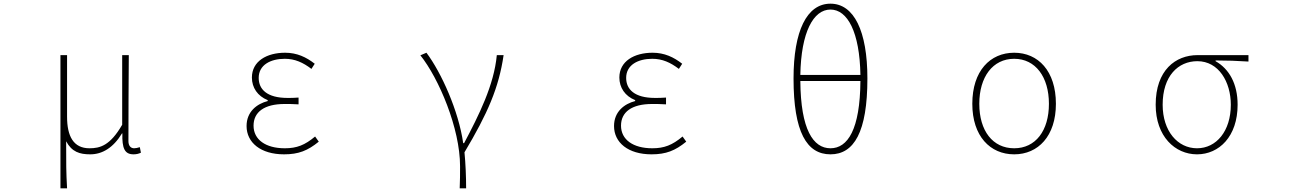

<svg xmlns="http://www.w3.org/2000/svg" viewBox="-20 -827 7040 1045"><path d="M309 198H345C340 108 340 66 340 -58C371 0 414 13 471 13C536 13 596 -22 644 -101H646C644 -20 658 13 707 13C724 13 737 9 747 4L741 -26C727 -22 720 -20 710 -20C692 -20 679 -33 679 -59C679 -217 680 -368 681 -527H645V-148C579 -34 524 -20 467 -20C380 -20 345 -85 345 -192V-527H309Z M1526 13C1605 13 1655 -7 1715 -56L1695 -84C1639 -37 1595 -20 1530 -20C1426 -20 1360 -67 1360 -143C1360 -217 1418 -261 1529 -261C1554 -261 1574 -261 1605 -259V-296C1578 -294 1565 -294 1545 -294C1433 -294 1388 -341 1388 -403C1388 -474 1453 -507 1530 -507C1585 -507 1629 -487 1675 -452L1693 -480C1647 -516 1596 -540 1532 -540C1432 -540 1351 -494 1351 -405C1351 -350 1382 -304 1437 -282V-277C1379 -262 1322 -220 1322 -141C1322 -51 1399 13 1526 13Z M2482 198H2517C2517 136 2514 62 2508 2C2634 -209 2695 -349 2721 -527H2684C2669 -364 2586 -199 2506 -48H2501C2476 -224 2382 -432 2301 -540L2268 -526C2368 -401 2484 -129 2484 78C2484 125 2484 147 2482 198Z M3526 13C3605 13 3655 -7 3715 -56L3695 -84C3639 -37 3595 -20 3530 -20C3426 -20 3360 -67 3360 -143C3360 -217 3418 -261 3529 -261C3554 -261 3574 -261 3605 -259V-296C3578 -294 3565 -294 3545 -294C3433 -294 3388 -341 3388 -403C3388 -474 3453 -507 3530 -507C3585 -507 3629 -487 3675 -452L3693 -480C3647 -516 3596 -540 3532 -540C3432 -540 3351 -494 3351 -405C3351 -350 3382 -304 3437 -282V-277C3379 -262 3322 -220 3322 -141C3322 -51 3399 13 3526 13Z M4500 13C4628 13 4701 -108 4701 -400C4701 -658 4628 -807 4500 -807C4371 -807 4299 -658 4299 -400C4299 -108 4371 13 4500 13ZM4500 -20C4406 -20 4338 -122 4336 -386H4663C4661 -122 4594 -20 4500 -20ZM4336 -419C4340 -652 4407 -775 4500 -775C4593 -775 4659 -652 4663 -419Z M5500 13C5630 13 5727 -86 5727 -262C5727 -441 5630 -540 5500 -540C5369 -540 5272 -441 5272 -262C5272 -86 5369 13 5500 13ZM5500 -20C5383 -20 5310 -115 5310 -262C5310 -408 5383 -507 5500 -507C5616 -507 5689 -408 5689 -262C5689 -115 5616 -20 5500 -20Z M6495 13C6615 13 6716 -84 6716 -257C6716 -371 6670 -452 6596 -494V-498C6657 -498 6714 -496 6775 -492V-527H6498C6378 -527 6270 -445 6270 -257C6270 -84 6376 13 6495 13ZM6495 -20C6390 -20 6308 -113 6308 -257C6308 -413 6392 -494 6497 -494C6613 -494 6679 -381 6679 -257C6679 -113 6600 -20 6495 -20Z"/></svg>

Font: Harano Aji Gothic CN ExtraLight
Style: Regular
Weight: 250
Foundry: Masamichi Hosoda
Version: HaranoAjiGothicCN-ExtraLight version 20230610;ttx 4.39.4